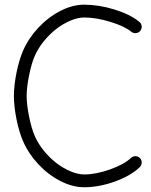

<svg xmlns="http://www.w3.org/2000/svg" viewBox="-20 -789 636 809"><path d="M568.8 -84.7Q530.5 -47.9 463.5 -23.9Q396.5 0 334.7 0Q285.4 0 234 -26.5Q182.6 -53 141.1 -97.5Q99.6 -142.1 76.7 -195.1Q60.3 -233.2 49.4 -287.1Q38.6 -341.1 38.6 -384.5Q38.6 -428 49.4 -482.1Q60.3 -536.1 76.7 -574.2Q99.6 -627.2 141.1 -671.8Q182.6 -716.3 234 -742.8Q285.4 -769.3 334.7 -769.3Q396 -769.3 462.4 -748.9Q528.8 -728.5 567.4 -696.8Q575.9 -689.7 576.9 -678.6Q577.9 -667.5 571 -658.9Q564 -650.4 552.9 -649.4Q541.7 -648.4 533.2 -655.3Q504.9 -678.5 445.1 -696.9Q385.3 -715.3 334.7 -715.3Q308.6 -715.3 277.8 -702.5Q247.1 -689.7 218.8 -668.2Q190.4 -646.7 165.5 -616.3Q140.6 -585.9 126.2 -552.7Q112.8 -522 102.5 -471.2Q92.3 -420.4 92.3 -384.5Q92.3 -348.6 102.5 -298.1Q112.8 -247.6 126.2 -216.6Q140.6 -183.3 165.5 -153Q190.4 -122.6 218.8 -101.1Q247.1 -79.6 277.8 -66.8Q308.6 -54 334.7 -54Q384.5 -54 444 -75.2Q503.4 -96.4 531.7 -123.5Q539.6 -131.1 550.9 -130.9Q562.3 -130.6 569.8 -122.8Q577.4 -115 577 -103.6Q576.7 -92.3 568.8 -84.7Z"/></svg>

Font: Tecnico
Style: Fino
Weight: 400
Version: Version 1.3